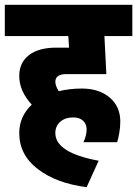

<svg xmlns="http://www.w3.org/2000/svg" viewBox="-30 -668 570 798"><path d="M-10 -648H520V-518H404L412 -360H246Q200 -360 200 -328Q200 -312 214 -289Q260 -300 310 -300Q382 -300 426 -262.5Q470 -225 470 -163Q470 -141 466 -117Q462 -93 457 -77H317Q330 -105 330 -130Q330 -153 315 -166.5Q300 -180 275 -180Q241 -180 220.5 -162Q200 -144 200 -115Q200 -33 380 0L330 110Q205 94 127.5 35Q50 -24 50 -115Q50 -184 102 -233Q50 -290 50 -352Q50 -408 90.5 -439Q131 -470 204 -470H257L254 -518H-10Z"/></svg>

Font: Madhuban Bold
Style: Regular
Weight: 700
Designer: jaikishan Patel
Foundry: MagicType
Version: Version 1.000